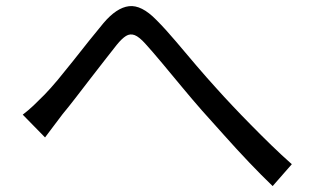

<svg xmlns="http://www.w3.org/2000/svg" viewBox="-20 -656 1040 639"><path d="M55.7 -274.4Q74.6 -288.9 91.3 -304.6Q108 -320.4 127.8 -340.5Q148 -361.2 172.4 -390.4Q196.7 -419.7 223.5 -453.5Q250.2 -487.2 276.1 -519.9Q302.1 -552.5 324.2 -578.9Q367.8 -630.5 409.4 -635.4Q451 -640.3 500.4 -589.6Q530.7 -559.2 564.9 -518.8Q599 -478.3 634.3 -436.9Q669.6 -395.6 701.3 -360.9Q723.8 -335.7 753 -304.8Q782.1 -273.8 815.2 -240.3Q848.2 -206.7 882.7 -173.1Q917.3 -139.5 951.2 -109.5L887.4 -36.7Q849.8 -72.8 808.3 -116.4Q766.8 -160.1 726.9 -204.9Q686.9 -249.8 652.2 -288.2Q619.8 -325.2 585.3 -366.8Q550.8 -408.5 519.3 -446.2Q487.9 -483.8 464.5 -509.6Q443.4 -533.3 428.2 -539.1Q413 -544.8 399.3 -536.3Q385.7 -527.9 368.4 -506.6Q351.1 -484.7 328 -455.1Q304.8 -425.4 279.8 -393Q254.8 -360.6 231.3 -330Q207.8 -299.5 188.5 -276.4Q173.6 -256.1 157.5 -235.3Q141.4 -214.5 129.9 -198.6Z"/></svg>

Font: Noto Sans JP
Style: Regular
Weight: 100
Designer: Ryoko NISHIZUKA 西塚涼子 (kana, bopomofo & ideographs); Paul D. Hunt (Latin, Greek & Cyrillic); Sandoll Communications 산돌커뮤니
Foundry: Adobe
Version: Version 2.004;hotconv 1.0.118;makeotfexe 2.5.65603